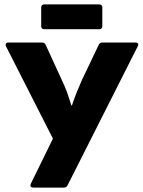

<svg xmlns="http://www.w3.org/2000/svg" viewBox="-20 -847 646 867"><path d="M130 0Q122 0 119 -4.5Q116 -9 119 -17L219 -221L7 -638Q4 -645 7 -650Q10 -655 17 -655H170Q181 -655 186 -645L259 -486Q272 -459 282 -432Q292 -405 302 -371H305Q316 -405 327.5 -433Q339 -461 351 -488L426 -645Q431 -655 442 -655H592Q600 -655 603 -650Q606 -645 602 -638L285 -10Q280 0 269 0ZM180 -715Q166 -715 166 -729V-813Q166 -827 180 -827H428Q442 -827 442 -813V-729Q442 -715 428 -715Z"/></svg>

Font: Sofia Sans Black
Style: Regular
Weight: 900
Designer: Botio Nikoltchev, Ani Petrova
Foundry: lettersoup
Version: Version 4.100; ttfautohint (v1.8.3)